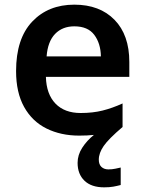

<svg xmlns="http://www.w3.org/2000/svg" viewBox="-20 -572 621 824"><path d="M404 113Q404 134 415.5 144.5Q427 155 445 155Q461 155 475 152Q489 149 498 147V222Q483 226 466.5 229Q450 232 427 232Q372 232 342.5 203.5Q313 175 313 127Q313 93 333 62Q353 31 383 7Q355 10 320 10Q241 10 179.5 -20.5Q118 -51 83.5 -113Q49 -175 49 -267Q49 -406 118 -479Q187 -552 299 -552Q408 -552 471.5 -487Q535 -422 535 -306V-242H177Q179 -168 218 -127.5Q257 -87 326 -87Q378 -87 420 -97.5Q462 -108 506 -128V-27Q446 24 425 54.5Q404 85 404 113ZM299 -459Q248 -459 216.5 -426.5Q185 -394 180 -330H413Q412 -386 384.5 -422.5Q357 -459 299 -459Z"/></svg>

Font: Noto Sans Sinhala UI SemiBold
Style: Regular
Weight: 600
Designer: Jelle Bosma - Monotype Design Team
Foundry: Monotype Imaging Inc.
Version: Version 2.006; ttfautohint (v1.8.4.7-5d5b)